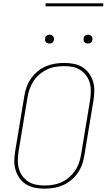

<svg xmlns="http://www.w3.org/2000/svg" viewBox="-20 -1119 640 1147"><path d="M246 8Q216 8 188 2.5Q160 -3 136.5 -17.5Q113 -32 97 -54.5Q81 -77 73 -103.5Q65 -130 65.5 -159.5Q66 -189 71 -218L125 -544Q129 -571 138.5 -598Q148 -625 164.5 -649Q181 -673 204 -692Q227 -711 253.5 -722.5Q280 -734 308 -738.5Q336 -743 363 -743Q393 -743 421 -737.5Q449 -732 472.5 -717.5Q496 -703 512 -680.5Q528 -658 536 -631.5Q544 -605 543.5 -575.5Q543 -546 538 -517L484 -191Q480 -164 470.5 -137Q461 -110 444.5 -86Q428 -62 405 -43Q382 -24 355.5 -12.5Q329 -1 301 3.5Q273 8 246 8ZM247 -11Q271 -11 296.5 -15Q322 -19 346.5 -30Q371 -41 391.5 -58.5Q412 -76 427.5 -98Q443 -120 451.5 -145Q460 -170 464 -194L518 -520Q522 -546 522.5 -572.5Q523 -599 516.5 -623Q510 -647 495.5 -667Q481 -687 460.5 -700.5Q440 -714 415 -719Q390 -724 363 -724Q339 -724 313 -720Q287 -716 263 -705Q239 -694 218 -676.5Q197 -659 182 -637Q167 -615 158 -590Q149 -565 145 -541L91 -215Q87 -189 86.5 -162.5Q86 -136 92.5 -112Q99 -88 113.5 -68Q128 -48 148.5 -34.5Q169 -21 194.5 -16Q220 -11 247 -11ZM505 -859Q499 -859 493.5 -861Q488 -863 484 -867.5Q480 -872 479.5 -878.5Q479 -885 480 -891Q480 -896 482.5 -900Q485 -904 489 -906.5Q493 -909 497 -910.5Q501 -912 506 -912Q512 -912 517.5 -909.5Q523 -907 527 -902.5Q531 -898 532 -891.5Q533 -885 532 -879Q531 -874 528.5 -870Q526 -866 522.5 -863.5Q519 -861 514.5 -860Q510 -859 505 -859ZM275 -859Q269 -859 263.5 -861Q258 -863 254 -867.5Q250 -872 249.5 -878.5Q249 -885 250 -891Q250 -896 252.5 -900Q255 -904 259 -906.5Q263 -909 267 -910.5Q271 -912 276 -912Q282 -912 287.5 -909.5Q293 -907 297 -902.5Q301 -898 302 -891.5Q303 -885 302 -879Q301 -874 298.5 -870Q296 -866 292.5 -863.5Q289 -861 284.5 -860Q280 -859 275 -859ZM597 -1081H252V-1099H597Z"/></svg>

Font: Iosevka Aile Thin
Style: Italic
Weight: 100
Italic angle: -9°
Designer: Belleve Invis
Foundry: Belleve Invis
Version: Version 31.1.0; ttfautohint (v1.8.4)